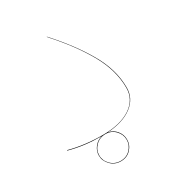

<svg xmlns="http://www.w3.org/2000/svg" viewBox="-150 -565 749 808"><g transform="rotate(-30 225.0 -161.0)"><path d="M217 11Q241 15 256.5 34Q272 53 272 77Q272 104 253 124Q234 144 204 144Q175 144 155 123.5Q135 103 135 77Q135 54 150 35.5Q165 17 187 12Q102 12 30 -8L31 -10Q105 10 193 10Q279 10 328.5 -23Q378 -56 378 -113Q378 -199 328 -286.5Q278 -374 195 -465L196 -466Q279 -375 329.5 -287.5Q380 -200 380 -113Q380 -60 336.5 -27Q293 6 217 11ZM204 12Q176 12 156.5 31.5Q137 51 137 77Q137 103 156.5 122.5Q176 142 204 142Q233 142 251.5 122.5Q270 103 270 77Q270 51 251 31.5Q232 12 204 12Z"/></g></svg>

Font: FiraGO Two
Style: Regular
Weight: 100
Designer: bBox Type
Foundry: bBox Type GmbH
Version: Version 1.001